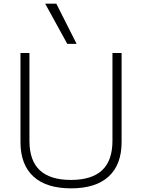

<svg xmlns="http://www.w3.org/2000/svg" viewBox="-20 -1020 777 1050"><path d="M369 10Q233 10 162.5 -55Q92 -120 92 -243V-730H141V-250Q141 -142 197.5 -89Q254 -36 368 -36Q482 -36 538.5 -89Q595 -142 595 -250V-730H645V-243Q645 -120 574.5 -55Q504 10 369 10ZM348 -780 227 -1000H288L399 -780Z"/></svg>

Font: M PLUS 1 Light
Style: Regular
Weight: 300
Designer: Coji Morishita
Foundry: UNDERFOREST DESIGN
Version: Version 1.001